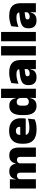

<svg xmlns="http://www.w3.org/2000/svg" viewBox="1443 -2143 712 3638"><g transform="rotate(-90 1799.0 -324.0)"><path d="M646 0V-288Q646 -310 640.8 -325.8Q635.5 -341.5 623 -350Q610.5 -358.5 588.5 -358.5Q571 -358.5 557.8 -352Q544.5 -345.5 535.2 -334.8Q526 -324 521 -310.5L505.5 -383.5H520.5Q528 -418 545 -445.2Q562 -472.5 592.8 -488.5Q623.5 -504.5 672 -504.5Q724 -504.5 757.2 -484Q790.5 -463.5 806.8 -422.2Q823 -381 823 -318.5V0ZM46 0V-492.5H222L216.5 -352.5L223 -348V0ZM346 0V-288Q346 -310 340.8 -325.8Q335.5 -341.5 323 -350Q310.5 -358.5 288.5 -358.5Q271 -358.5 257.8 -352Q244.5 -345.5 235.2 -334.8Q226 -324 221 -310.5L194 -383.5H222.5Q230 -418 246.8 -445.2Q263.5 -472.5 294 -488.5Q324.5 -504.5 372 -504.5Q440.5 -504.5 475.2 -469Q510 -433.5 518.5 -366.5Q519.5 -356.5 521.2 -341Q523 -325.5 523 -314V0Z M1168.5 13Q1027 13 960.8 -48.5Q894.5 -110 894.5 -228.5V-267Q894.5 -384.5 956.8 -446Q1019 -507.5 1138.5 -507.5Q1218 -507.5 1271 -481.2Q1324 -455 1350.8 -405.8Q1377.5 -356.5 1377.5 -287V-271.5Q1377.5 -251.5 1375.8 -230.8Q1374 -210 1370.5 -192.5H1212Q1214 -223 1214.8 -250Q1215.5 -277 1215.5 -298.5Q1215.5 -324.5 1207.5 -342.2Q1199.5 -360 1182.5 -369.2Q1165.5 -378.5 1138.5 -378.5Q1098 -378.5 1079.8 -357.5Q1061.5 -336.5 1061.5 -298V-253.5L1062.5 -234.5V-203.5Q1062.5 -188 1068 -173.5Q1073.5 -159 1088.2 -147.8Q1103 -136.5 1130.2 -130Q1157.5 -123.5 1201 -123.5Q1245.5 -123.5 1288 -130.8Q1330.5 -138 1370 -151L1356 -22.5Q1321.5 -5.5 1273.8 3.8Q1226 13 1168.5 13ZM988 -192.5V-296.5H1335V-192.5Z M1610 12Q1525 12 1481.2 -45.2Q1437.5 -102.5 1437.5 -217V-269.5Q1437.5 -386 1481.2 -445.2Q1525 -504.5 1615 -504.5Q1659 -504.5 1688 -489.5Q1717 -474.5 1733.8 -447.5Q1750.5 -420.5 1757 -383.5H1802.5L1762.5 -281Q1762 -307 1753.2 -325.2Q1744.5 -343.5 1728.2 -353.5Q1712 -363.5 1688 -363.5Q1652.5 -363.5 1634 -342.5Q1615.5 -321.5 1615.5 -279.5V-219Q1615.5 -176.5 1634.2 -155.2Q1653 -134 1690.5 -134Q1709 -134 1723.8 -140.5Q1738.5 -147 1749 -158.5Q1759.5 -170 1765.5 -185L1809 -109H1760Q1753 -75 1736 -47.5Q1719 -20 1688.5 -4Q1658 12 1610 12ZM1760.5 0 1765.5 -128.5 1762.5 -153V-350V-372.5L1760.5 -517V-659.5H1936.5V0Z M2307.5 0 2312.5 -126 2309 -130.5V-283.5L2307.5 -301.5Q2307.5 -336 2285.2 -352.2Q2263 -368.5 2209.5 -368.5Q2161 -368.5 2116.2 -357Q2071.5 -345.5 2030.5 -330.5L2045 -465Q2070 -476 2100.5 -485.2Q2131 -494.5 2167 -500Q2203 -505.5 2243.5 -505.5Q2312 -505.5 2357.8 -489.8Q2403.5 -474 2430.5 -445.2Q2457.5 -416.5 2469.2 -377Q2481 -337.5 2481 -290V0ZM2155 12Q2081 12 2043.2 -25.8Q2005.5 -63.5 2005.5 -133V-145.5Q2005.5 -219.5 2050.8 -254.5Q2096 -289.5 2195.5 -302L2321 -318L2331.5 -217L2225 -201.5Q2196 -197.5 2184.8 -187.8Q2173.5 -178 2173.5 -159V-157Q2173.5 -139.5 2185.2 -128.5Q2197 -117.5 2224.5 -117.5Q2247.5 -117.5 2264.2 -123.8Q2281 -130 2292.2 -140.5Q2303.5 -151 2310 -163.5L2335 -103.5H2306.5Q2299 -70 2282.8 -44Q2266.5 -18 2236 -3Q2205.5 12 2155 12Z M2567 0V-659.5H2744V0Z M2836 0V-659.5H3013V0Z M3384 0 3389 -126 3385.5 -130.5V-283.5L3384 -301.5Q3384 -336 3361.8 -352.2Q3339.5 -368.5 3286 -368.5Q3237.5 -368.5 3192.8 -357Q3148 -345.5 3107 -330.5L3121.5 -465Q3146.5 -476 3177 -485.2Q3207.5 -494.5 3243.5 -500Q3279.5 -505.5 3320 -505.5Q3388.5 -505.5 3434.2 -489.8Q3480 -474 3507 -445.2Q3534 -416.5 3545.8 -377Q3557.5 -337.5 3557.5 -290V0ZM3231.5 12Q3157.5 12 3119.8 -25.8Q3082 -63.5 3082 -133V-145.5Q3082 -219.5 3127.2 -254.5Q3172.5 -289.5 3272 -302L3397.5 -318L3408 -217L3301.5 -201.5Q3272.5 -197.5 3261.2 -187.8Q3250 -178 3250 -159V-157Q3250 -139.5 3261.8 -128.5Q3273.5 -117.5 3301 -117.5Q3324 -117.5 3340.8 -123.8Q3357.5 -130 3368.8 -140.5Q3380 -151 3386.5 -163.5L3411.5 -103.5H3383Q3375.5 -70 3359.2 -44Q3343 -18 3312.5 -3Q3282 12 3231.5 12Z"/></g></svg>

Font: Anek Gurmukhi Medium ExtraBold
Style: Regular
Weight: 800
Version: Version 1.003